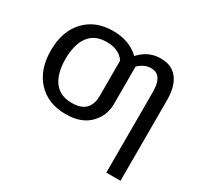

<svg xmlns="http://www.w3.org/2000/svg" viewBox="-146 -693 1083 1044"><g transform="rotate(30 395.5 -171.0)"><path d="M724.5 171.5H635.5V-337.5Q635.5 -365.5 629.2 -389.2Q623 -413 607.2 -427.8Q591.5 -442.5 563 -442.5Q522.5 -442.5 485 -407.5V-168.5Q485 -141.5 474.8 -111Q464.5 -80.5 440 -53Q387 7 284 7Q173 7 107.5 -63.5Q42 -134 42 -254Q42 -373.5 107.5 -444Q173 -514.5 284 -514.5Q386 -514.5 450 -453.5Q505 -514.5 582.5 -514.5Q631.5 -514.5 662.8 -492.5Q694 -470.5 709.2 -430.8Q724.5 -391 724.5 -337.5ZM284 -62.5Q351 -62.5 377.5 -102Q396 -129.5 396 -168V-393.5Q361 -445 284 -445Q231 -445 198 -421Q165 -397 149.5 -353.8Q134 -310.5 134 -253.5Q134 -196 149.5 -153Q165 -110 198.2 -86.2Q231.5 -62.5 284 -62.5Z"/></g></svg>

Font: Verano Sans
Style: Regular
Weight: 400
Designer: Lukasz Dziedzic with Adam Twardoch and Botio Nikoltchev
Foundry: tyPoland Lukasz Dziedzic
Version: Version 3.001;December 28, 2019;FontCreator 12.0.0.2547 64-b